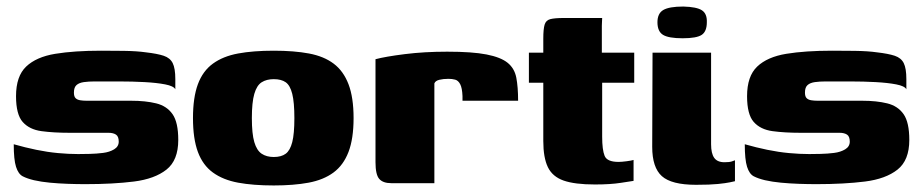

<svg xmlns="http://www.w3.org/2000/svg" viewBox="-20 -560 2817 587"><path d="M241 3Q215 3 187 2Q159 1 132.5 -1.5Q106 -4 84 -9Q63 -14 49.5 -21Q36 -28 29 -50Q22 -72 22 -119Q57 -109 91 -102Q125 -95 157.5 -92Q190 -89 219 -89Q233 -89 254 -89.5Q275 -90 295 -92.5Q315 -95 329 -103.5Q343 -112 343 -127Q343 -143 334.5 -148.5Q326 -154 312 -154H193Q144 -154 107 -159Q70 -164 49.5 -187Q29 -210 29 -266Q29 -327 60 -356.5Q91 -386 149 -395.5Q207 -405 289 -405Q319 -405 358.5 -404.5Q398 -404 426 -400Q461 -396 480.5 -389.5Q500 -383 508 -367Q516 -351 516 -318V-287Q511 -297 485 -302Q459 -307 422 -309Q385 -311 344.5 -311Q304 -311 269 -311Q251 -311 236.5 -309Q222 -307 214 -300Q206 -293 206 -277Q206 -265 211 -260Q216 -255 225 -253.5Q234 -252 245 -252H381Q425 -252 457.5 -244Q490 -236 507.5 -211Q525 -186 525 -132Q525 -70 489 -41.5Q453 -13 389.5 -5Q326 3 241 3Z M817 7Q754 7 708 -1.5Q662 -10 631 -32.5Q600 -55 585 -95.5Q570 -136 570 -199Q570 -262 585 -302.5Q600 -343 631 -365.5Q662 -388 708 -396.5Q754 -405 817 -405Q879 -405 924.5 -396.5Q970 -388 1000 -365.5Q1030 -343 1045.5 -302.5Q1061 -262 1061 -199Q1061 -136 1045.5 -95.5Q1030 -55 999.5 -32.5Q969 -10 923.5 -1.5Q878 7 817 7ZM817 -80Q840 -80 853.5 -90Q867 -100 873.5 -125.5Q880 -151 880 -199Q880 -247 873.5 -273Q867 -299 853.5 -308.5Q840 -318 817 -318Q795 -318 780 -308.5Q765 -299 757.5 -273Q750 -247 750 -199Q750 -151 757.5 -125.5Q765 -100 780 -90Q795 -80 817 -80Z M1308 0H1176Q1151 0 1139.5 -13Q1128 -26 1128 -64V-379Q1158 -387 1217.5 -394.5Q1277 -402 1347 -402Q1424 -402 1467.5 -393.5Q1511 -385 1532 -368Q1553 -351 1558.5 -322.5Q1564 -294 1564 -252H1394V-266Q1393 -291 1387 -302.5Q1381 -314 1371.5 -316.5Q1362 -319 1351 -319Q1335 -319 1323 -316Q1311 -313 1308 -305Z M1799 4Q1737 4 1703 -8Q1669 -20 1655 -49Q1641 -78 1641 -129V-307H1597V-399H1641V-442Q1641 -471 1645 -484.5Q1649 -498 1662.5 -501.5Q1676 -505 1704 -505H1821Q1821 -500 1820.5 -494Q1820 -488 1820 -481V-399H1919V-307H1821V-142Q1821 -102 1828.5 -83.5Q1836 -65 1871 -65Q1880 -65 1895.5 -67Q1911 -69 1917 -71V-7Q1910 -6 1878 -1Q1846 4 1799 4Z M2108 5Q2033 5 2003.5 -21.5Q1974 -48 1974 -111L1975 -399H2154V-119Q2154 -91 2163.5 -77.5Q2173 -64 2195 -64Q2210 -64 2217.5 -66.5Q2225 -69 2227 -70V-6Q2223 -5 2211 -2.5Q2199 0 2175 2.5Q2151 5 2108 5ZM2067 -443Q2024 -443 2007 -453.5Q1990 -464 1990 -492Q1990 -519 2008 -529.5Q2026 -540 2069 -540Q2110 -539 2126 -528.5Q2142 -518 2141 -492Q2141 -464 2125.5 -453.5Q2110 -443 2067 -443Z M2476 3Q2450 3 2422 2Q2394 1 2367.5 -1.5Q2341 -4 2319 -9Q2298 -14 2284.5 -21Q2271 -28 2264 -50Q2257 -72 2257 -119Q2292 -109 2326 -102Q2360 -95 2392.5 -92Q2425 -89 2454 -89Q2468 -89 2489 -89.5Q2510 -90 2530 -92.5Q2550 -95 2564 -103.5Q2578 -112 2578 -127Q2578 -143 2569.5 -148.5Q2561 -154 2547 -154H2428Q2379 -154 2342 -159Q2305 -164 2284.5 -187Q2264 -210 2264 -266Q2264 -327 2295 -356.5Q2326 -386 2384 -395.5Q2442 -405 2524 -405Q2554 -405 2593.5 -404.5Q2633 -404 2661 -400Q2696 -396 2715.5 -389.5Q2735 -383 2743 -367Q2751 -351 2751 -318V-287Q2746 -297 2720 -302Q2694 -307 2657 -309Q2620 -311 2579.5 -311Q2539 -311 2504 -311Q2486 -311 2471.5 -309Q2457 -307 2449 -300Q2441 -293 2441 -277Q2441 -265 2446 -260Q2451 -255 2460 -253.5Q2469 -252 2480 -252H2616Q2660 -252 2692.5 -244Q2725 -236 2742.5 -211Q2760 -186 2760 -132Q2760 -70 2724 -41.5Q2688 -13 2624.5 -5Q2561 3 2476 3Z"/></svg>

Font: Genos Thin ExtraBold
Style: Regular
Weight: 800
Version: Version 1.010